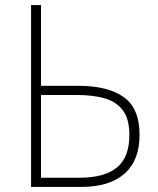

<svg xmlns="http://www.w3.org/2000/svg" viewBox="-20 -734 622 754"><path d="M102 0V-714H141V-397H288Q403 -397 465.5 -353Q528 -309 528 -204Q528 -104 469 -52Q410 0 299 0ZM291 -36Q390 -36 439 -76Q488 -116 488 -204Q488 -266 463 -300Q438 -334 392 -347.5Q346 -361 281 -361H141V-36Z"/></svg>

Font: Noto Sans ExtraLight
Style: Regular
Weight: 200
Designer: Monotype Design Team
Foundry: Monotype Imaging Inc.
Version: Version 2.007